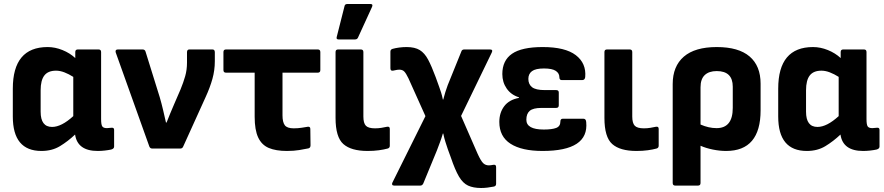

<svg xmlns="http://www.w3.org/2000/svg" viewBox="-20 -742 4413 959"><path d="M187 12Q44 12 44 -160V-299Q44 -507 218 -507Q255 -507 292 -492Q329 -477 356 -452V-482Q356 -495 369 -495H472Q485 -495 485 -482V-147Q485 -119 491 -110.5Q497 -102 514 -102Q520 -102 526 -103Q532 -104 538 -104Q550 -105 550 -93V-10Q550 1 535 5Q521 8 503 10Q485 12 468 12Q367 12 355 -70Q319 -36 279.5 -12Q240 12 187 12ZM183 -184Q183 -108 240 -108Q287 -108 346 -162V-358Q324 -372 302 -380.5Q280 -389 260 -389Q220 -389 201.5 -365Q183 -341 183 -291Z M741 0Q730 0 726 -10L558 -480Q554 -495 569 -495H692Q704 -495 707 -484L778 -256Q787 -225 794.5 -193Q802 -161 809 -130H812Q821 -153 830.5 -176Q840 -199 850 -222L882 -296Q896 -330 905 -361.5Q914 -393 914 -429V-481Q914 -495 926 -495H1041Q1053 -495 1053 -481V-436Q1053 -391 1041 -348Q1029 -305 1007 -257L895 -10Q891 0 880 0Z M1413 12Q1358 12 1322.5 -3Q1287 -18 1269.5 -55.5Q1252 -93 1252 -159V-379H1109Q1096 -379 1096 -392V-482Q1096 -495 1109 -495H1567Q1580 -495 1580 -482V-392Q1580 -379 1567 -379H1391V-166Q1391 -132 1402.5 -116.5Q1414 -101 1447 -101Q1469 -101 1487 -104Q1505 -107 1518 -109Q1530 -110 1530 -98L1531 -16Q1531 -4 1521 -1Q1502 3 1475 7.5Q1448 12 1413 12Z M1816 12Q1734 12 1695 -22.5Q1656 -57 1656 -153V-482Q1656 -495 1669 -495H1782Q1795 -495 1795 -482V-160Q1795 -127 1807.5 -114Q1820 -101 1853 -101Q1870 -101 1885 -103.5Q1900 -106 1914 -109Q1927 -111 1927 -98V-14Q1927 -3 1916 0Q1898 5 1872.5 8.5Q1847 12 1816 12ZM1671 -545Q1658 -545 1662 -558L1701 -712Q1703 -722 1715 -722H1830Q1845 -722 1838 -707L1768 -554Q1764 -545 1753 -545Z M2383 197Q2344 197 2318 185Q2292 173 2272.5 140Q2253 107 2232 45L2217 4Q2211 -14 2205 -32.5Q2199 -51 2194 -75H2192Q2185 -51 2178 -32.5Q2171 -14 2162 10L2094 175Q2089 185 2079 185H1949Q1941 185 1939 180.5Q1937 176 1940 170L2105 -162L2020 -351Q2008 -376 1999 -385Q1990 -394 1975 -394Q1967 -394 1960 -392.5Q1953 -391 1943 -389Q1930 -387 1930 -401V-484Q1930 -495 1941 -498Q1955 -502 1973.5 -504.5Q1992 -507 2011 -507Q2052 -507 2076.5 -492Q2101 -477 2118.5 -444Q2136 -411 2156 -357L2174 -307Q2179 -293 2183.5 -279Q2188 -265 2192 -245H2194Q2204 -284 2216 -316L2284 -484Q2287 -495 2299 -495H2427Q2444 -495 2436 -479L2283 -163L2366 27Q2382 62 2393.5 73Q2405 84 2422 84Q2430 84 2445 81Q2458 79 2458 93V176Q2458 188 2446 190Q2431 193 2415 195Q2399 197 2383 197Z M2690 12Q2586 12 2530 -24Q2474 -60 2474 -133Q2474 -179 2498.5 -211.5Q2523 -244 2572 -253V-256Q2533 -268 2511 -299.5Q2489 -331 2489 -372Q2489 -440 2537.5 -473.5Q2586 -507 2691 -507Q2803 -507 2856 -466.5Q2909 -426 2903 -357Q2901 -342 2888 -342H2786Q2774 -342 2774 -356Q2774 -376 2756 -388Q2738 -400 2697 -400Q2655 -400 2637 -386.5Q2619 -373 2619 -348Q2619 -321 2637.5 -306.5Q2656 -292 2702 -292H2758Q2771 -292 2771 -280V-216Q2771 -203 2758 -203H2685Q2643 -203 2626 -188.5Q2609 -174 2609 -144Q2609 -95 2696 -95Q2737 -95 2758 -103Q2779 -111 2779 -135Q2779 -149 2791 -149H2894Q2907 -149 2908 -132Q2922 12 2690 12Z M3159 12Q3077 12 3038 -22.5Q2999 -57 2999 -153V-482Q2999 -495 3012 -495H3125Q3138 -495 3138 -482V-160Q3138 -127 3150.5 -114Q3163 -101 3196 -101Q3213 -101 3228 -103.5Q3243 -106 3257 -109Q3270 -111 3270 -98V-14Q3270 -3 3259 0Q3241 5 3215.5 8.5Q3190 12 3159 12Z M3353 185Q3340 185 3340 172V-322Q3340 -411 3395.5 -459Q3451 -507 3560 -507Q3669 -507 3724 -460Q3779 -413 3779 -324V-191Q3779 12 3607 12Q3575 12 3540.5 5Q3506 -2 3479 -14V172Q3479 185 3466 185ZM3479 -306V-120Q3520 -102 3559 -102Q3640 -102 3640 -203V-309Q3640 -387 3560 -387Q3521 -387 3500 -367Q3479 -347 3479 -306Z M4010 12Q3867 12 3867 -160V-299Q3867 -507 4041 -507Q4078 -507 4115 -492Q4152 -477 4179 -452V-482Q4179 -495 4192 -495H4295Q4308 -495 4308 -482V-147Q4308 -119 4314 -110.5Q4320 -102 4337 -102Q4343 -102 4349 -103Q4355 -104 4361 -104Q4373 -105 4373 -93V-10Q4373 1 4358 5Q4344 8 4326 10Q4308 12 4291 12Q4190 12 4178 -70Q4142 -36 4102.5 -12Q4063 12 4010 12ZM4006 -184Q4006 -108 4063 -108Q4110 -108 4169 -162V-358Q4147 -372 4125 -380.5Q4103 -389 4083 -389Q4043 -389 4024.5 -365Q4006 -341 4006 -291Z"/></svg>

Font: Sofia Sans ExtraBold
Style: Regular
Weight: 800
Designer: Botio Nikoltchev, Ani Petrova
Foundry: lettersoup
Version: Version 4.101; ttfautohint (v1.8.4.7-5d5b)